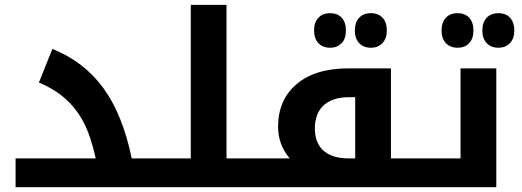

<svg xmlns="http://www.w3.org/2000/svg" viewBox="-20 -780 2173 800"><path d="M44.9 -120.1H378.9Q358.4 -212.4 328.9 -269.3Q299.3 -326.2 253.7 -367.4Q208 -408.7 142.1 -436L198.2 -576.2Q330.1 -523.4 410.6 -413.1Q491.2 -302.7 528.8 -120.1H660.2Q665 -120.1 665 -116.2V-4.9Q665 0 660.2 0H44.9Z M649.9 0Q645 0 645 -4.9V-116.2Q645 -120.1 649.9 -120.1H774.9V-759.8H923.8V-120.1H1053.7Q1058.6 -120.1 1058.6 -116.2V-4.9Q1058.6 0 1053.7 0Z M1733.9 -120.1Q1738.8 -120.1 1738.8 -116.2V-4.9Q1738.8 0 1733.9 0H1043.9Q1039.1 0 1039.1 -4.9V-116.2Q1039.1 -120.1 1043.9 -120.1H1187Q1138.7 -177.2 1138.7 -252Q1138.7 -363.8 1215.8 -429.4Q1293 -495.1 1430.7 -495.1H1608.9V-120.1ZM1460 -120.1V-375H1433.6Q1366.2 -375 1329.1 -341.6Q1292 -308.1 1292 -244.1Q1292 -184.6 1327.9 -152.3Q1363.8 -120.1 1431.6 -120.1ZM1355.5 -581.1Q1324.7 -581.1 1306.6 -600.3Q1288.6 -619.6 1288.6 -652.8Q1288.6 -686.5 1306.4 -705.8Q1324.2 -725.1 1355.5 -725.1Q1386.2 -725.1 1403.8 -706.1Q1421.4 -687 1421.4 -652.8Q1421.4 -618.7 1403.3 -599.9Q1385.3 -581.1 1355.5 -581.1ZM1525.4 -581.1Q1494.6 -581.1 1476.6 -600.3Q1458.5 -619.6 1458.5 -652.8Q1458.5 -686.5 1476.3 -705.8Q1494.1 -725.1 1525.4 -725.1Q1556.6 -725.1 1574.2 -705.8Q1591.8 -686.5 1591.8 -652.8Q1591.8 -619.6 1573.5 -600.3Q1555.2 -581.1 1525.4 -581.1Z M1724.1 0Q1719.2 0 1719.2 -4.9V-116.2Q1719.2 -120.1 1724.1 -120.1H1898.9V-495.1H2047.9V0ZM1886.7 -581.1Q1856 -581.1 1837.9 -600.3Q1819.8 -619.6 1819.8 -652.8Q1819.8 -686.5 1837.6 -705.8Q1855.5 -725.1 1886.7 -725.1Q1917.5 -725.1 1935.1 -706.1Q1952.6 -687 1952.6 -652.8Q1952.6 -618.7 1934.6 -599.9Q1916.5 -581.1 1886.7 -581.1ZM2056.6 -581.1Q2025.9 -581.1 2007.8 -600.3Q1989.7 -619.6 1989.7 -652.8Q1989.7 -686.5 2007.6 -705.8Q2025.4 -725.1 2056.6 -725.1Q2087.9 -725.1 2105.5 -705.8Q2123 -686.5 2123 -652.8Q2123 -619.6 2104.7 -600.3Q2086.4 -581.1 2056.6 -581.1Z"/></svg>

Font: Noto Sans Kufi Arabic
Style: Bold
Weight: 700
Designer: Monotype Design team
Foundry: Monotype Imaging Inc.
Version: Version 1.02